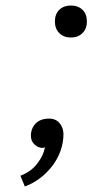

<svg xmlns="http://www.w3.org/2000/svg" viewBox="-20 -527 335 696"><path d="M92 -35Q92 -61 109 -79Q126 -97 158 -97Q183 -97 196.5 -80Q210 -63 210 -41Q210 -10 199.5 19.5Q189 49 170 74Q151 99 125.5 118.5Q100 138 70 149L54 110Q92 96 115 66Q138 36 143 7Q139 9 133 9Q119 9 105.5 -3Q92 -15 92 -35ZM179 -449Q179 -476 195 -491.5Q211 -507 237 -507Q263 -507 279 -491.5Q295 -476 295 -449Q295 -423 279 -407Q263 -391 237 -391Q211 -391 195 -407Q179 -423 179 -449Z"/></svg>

Font: PT Sans
Style: Italic
Weight: 400
Italic angle: -12°
Designer: A.Korolkova, O.Umpeleva, V.Yefimov
Foundry: ParaType Ltd
Version: Version 2.003W OFL